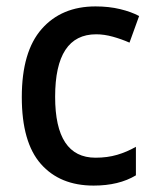

<svg xmlns="http://www.w3.org/2000/svg" viewBox="-20 -569 483 599"><path d="M272 10Q167 10 107.5 -57.5Q48 -125 48 -266Q48 -408 110 -478.5Q172 -549 278 -549Q320 -549 355 -540.5Q390 -532 414 -519L384 -436Q359 -447 332 -454.5Q305 -462 280 -462Q152 -462 152 -267Q152 -77 278 -77Q315 -77 345.5 -86Q376 -95 404 -111V-22Q351 10 272 10Z"/></svg>

Font: Noto Sans Gujarati UI SemiCondensed Medium
Style: Regular
Weight: 500
Width: 4
Designer: Jelle Bosma - Monotype Design Team, Universal Thirst
Foundry: Monotype Imaging Inc.
Version: Version 2.106; ttfautohint (v1.8.4.7-5d5b)